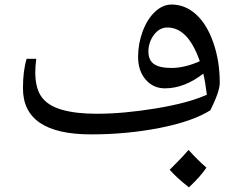

<svg xmlns="http://www.w3.org/2000/svg" viewBox="-20 -576 1038 837"><path d="M377 9.8Q80.1 9.8 80.1 -190.9Q80.1 -268.1 96.2 -319.8H138.2Q133.8 -287.1 133.8 -262.2Q133.8 -190.4 161.9 -152.6Q189.9 -114.7 250.5 -97.4Q311 -80.1 401.9 -80.1Q518.6 -80.1 660.4 -103.5Q802.2 -127 881.8 -163.1Q875 -218.8 866.2 -254.9Q783.7 -190.9 699.2 -190.9Q647.9 -190.9 615 -229Q582 -267.1 582 -328.1Q582 -386.2 602.1 -439.7Q622.1 -493.2 655.8 -524.7Q689.5 -556.2 728 -556.2Q787.1 -556.2 834.5 -513.4Q881.8 -470.7 909.9 -390.4Q938 -310.1 938 -214.8Q938 -177.2 897 -95.2Q819.3 -46.4 676.3 -18.3Q533.2 9.8 377 9.8ZM727.1 -279.8Q785.2 -279.8 851.1 -309.1Q799.8 -456.1 710 -456.1Q674.8 -456.1 650.9 -423.8Q627 -391.6 627 -351.1Q627 -314 651.1 -296.9Q675.3 -279.8 727.1 -279.8ZM879.9 154.8Q855 192.4 803.7 240.7Q751.5 200.2 719.7 164.1Q772 112.8 801.8 77.6Q842.3 122.1 879.9 154.8Z"/></svg>

Font: Droid Arabic Naskh Colored
Style: Regular
Weight: 400
Designer: Pascal Zoghbi
Foundry: Ascender Corporation
Version: Version 1.00